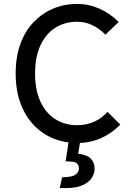

<svg xmlns="http://www.w3.org/2000/svg" viewBox="-20 -720 684 980"><path d="M60 -345Q60 -431 84.5 -497Q109 -563 152.5 -608Q196 -653 252.5 -676.5Q309 -700 373 -700Q433 -700 487 -676Q541 -652 586 -608L518 -543Q487 -575 450.5 -592Q414 -609 373 -609Q312 -609 263.5 -579Q215 -549 187 -490Q159 -431 159 -345Q159 -259 187 -200Q215 -141 263.5 -111Q312 -81 373 -81Q420 -81 459 -98Q498 -115 529 -149L594 -84Q549 -38 493.5 -14Q438 10 373 10Q309 10 252.5 -13Q196 -36 152.5 -81.5Q109 -127 84.5 -193Q60 -259 60 -345ZM285 240 297 185Q350 184 366.5 170.5Q383 157 383 140Q383 125 374 115.5Q365 106 345 105L315 103L333 -15L391 -9L379 65Q423 69 443 89.5Q463 110 463 141Q463 163 449.5 186Q436 209 403.5 224.5Q371 240 315 240Z"/></svg>

Font: Radio Canada
Style: Regular
Weight: 400
Designer: Charles Daoud, Etienne Aubert Bonn, Alexandre Saumier Demers, Jacques Le Bailly
Foundry: Radio-Canada
Version: Version 2.104;gftools[0.9.28.dev5+ged2979d]